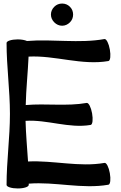

<svg xmlns="http://www.w3.org/2000/svg" viewBox="-20 -1042 682 1082"><path d="M392 -960C392 -977 386 -992 374 -1004C362 -1016 347 -1022 330 -1022C313 -1022 298 -1016 286 -1004C274 -992 267 -977 267 -960C267 -943 274 -928 286 -916C298 -904 313 -897 330 -897C347 -897 362 -904 374 -916C386 -928 392 -943 392 -960ZM17 -800C17 -666 36 -534 36 -400C36 -266 17 -134 17 0C17 11 45 20 80 20C115 20 142 11 142 0C142 -3 142 -5 142 -7C291 -19 443 25 591 -1C602 -3 605 -32 599 -66C593 -100 580 -126 569 -124C427 -99 281 -139 138 -132C133 -208 126 -285 124 -361C246 -369 369 -317 491 -338C502 -340 505 -369 499 -403C493 -437 480 -463 469 -462C356 -442 239 -460 125 -450C127 -541 137 -632 141 -723C290 -731 441 -672 591 -698C602 -700 605 -729 599 -763C593 -797 580 -823 569 -822C425 -796 277 -823 132 -811C121 -816 102 -820 80 -820C45 -820 17 -811 17 -800Z"/></svg>

Font: Nupuram
Style: Bold
Weight: 700
Designer: Santhosh Thottingal (santhosh.thottingal@gmail.com)
Foundry: SMC
Version: Version 1.000